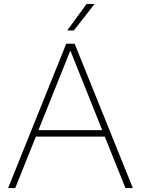

<svg xmlns="http://www.w3.org/2000/svg" viewBox="-20 -964 722 984"><path d="M21.5 0 319.5 -740H362.5L661 0H623L517 -264H164L58 0ZM177 -297H504L340.5 -705ZM324.5 -808 424 -944H465L358.5 -808Z"/></svg>

Font: Encode Sans SemiExpanded SemiExpanded Thin
Style: Regular
Weight: 100
Width: 6
Designer: Multiple Designers
Foundry: Impallari Type
Version: Version 3.000; ttfautohint (v1.8.3) -l 8 -r 50 -G 200 -x 14 